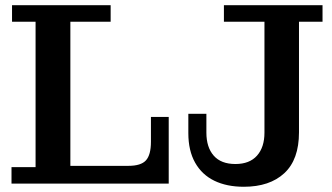

<svg xmlns="http://www.w3.org/2000/svg" viewBox="-20 -702 1269 734"><path d="M24 0V-63H116V-619H26V-682H403V-619H249V0ZM249 0V-68H625V0ZM471 -68Q519 -68 538 -89Q557 -110 557 -160V-255H625V-68ZM912 12Q847 12 799.5 -11Q752 -34 726 -80Q700 -126 700 -193V-267H769V-195Q769 -139 797 -107Q825 -75 880 -75Q934 -75 962.5 -107Q991 -139 991 -195V-619H836V-682H1213V-619H1123V-196Q1123 -92 1067 -40Q1011 12 912 12Z"/></svg>

Font: Montagu Slab 120pt Medium
Style: Regular
Weight: 500
Designer: Florian Karsten
Foundry: Florian Karsten
Version: Version 1.000